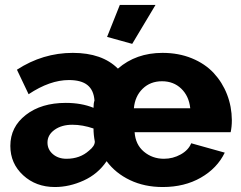

<svg xmlns="http://www.w3.org/2000/svg" viewBox="-20 -750 979 780"><path d="M517.1 -571.8 415 -600.1 466.8 -730H611.8ZM22 -157.2Q22 -234.4 85 -283.2Q147.9 -332 247.1 -332Q311 -332 359.9 -312Q359.9 -330.1 363.8 -341.8Q360.8 -383.8 335.4 -404.3Q310.1 -424.8 259.8 -424.8Q182.6 -424.8 96.2 -367.2L48.8 -466.8Q153.8 -535.2 275.9 -535.2Q395 -535.2 459 -471.2Q532.7 -535.2 640.1 -535.2Q705.6 -535.2 759.3 -513.2Q813 -491.2 848.1 -453.4Q883.3 -415.5 902.3 -366.5Q921.4 -317.4 921.9 -262.2Q921.9 -234.9 917 -212.9H526.9Q530.3 -162.6 564.7 -133.8Q599.1 -105 646 -105Q682.6 -105 714.1 -122.6Q745.6 -140.1 756.8 -168L893.1 -129.9Q862.3 -66.4 795.9 -28.3Q729.5 9.8 641.1 9.8Q566.9 9.8 508.1 -18.3Q449.2 -46.4 413.1 -95.2Q377.9 -43 319.8 -16.6Q261.7 9.8 203.1 9.8Q126 9.8 74 -38.1Q22 -85.9 22 -157.2ZM752.9 -310.1Q747.6 -359.9 716.3 -389.9Q685.1 -419.9 638.2 -419.9Q590.8 -419.9 559.6 -389.6Q528.3 -359.4 523.9 -310.1ZM341.8 -138.2Q365.2 -156.7 365.2 -174.8Q359.9 -202.6 359.9 -228Q315.4 -243.2 273.9 -243.2Q230.5 -243.2 201.7 -222.7Q172.9 -202.1 172.9 -170.9Q172.9 -142.6 194.8 -123.8Q216.8 -105 250 -105Q305.2 -105 341.8 -138.2Z"/></svg>

Font: Raleway-v4020 ExtraBold
Style: Regular
Weight: 800
Designer: Matt McInerney, Pablo Impallari, Rodrigo Fuenzalida
Foundry: Matt McInerney, Pablo Impallari, Rodrigo Fuenzalida
Version: Version 4.020;PS 004.020;hotconv 1.0.88;makeotf.lib2.5.64775